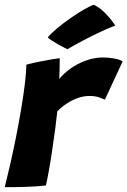

<svg xmlns="http://www.w3.org/2000/svg" viewBox="-23 -777 531 800"><path d="M224 -447.9Q241.5 -470.5 270.4 -491.1Q299.2 -511.6 334.6 -524.6Q369.9 -537.6 406.8 -537.6Q430.6 -537.6 454.9 -532.8Q479.2 -528 487.9 -521L414.1 -362Q404.2 -366.4 388.4 -371.8Q372.5 -377.2 350.1 -377.2Q326.9 -377.2 303.1 -369.2Q279.2 -361.2 257.1 -346.9Q234.9 -332.6 215.8 -313.4Q212.9 -284 207 -239.4Q201.1 -194.8 193.9 -147.4Q186.8 -100.1 179.8 -61.4Q172.9 -22.6 168.1 -4.2Q131.8 0.2 85.4 1.6Q39.1 3 -3.2 2.8Q7.6 -40.4 19.9 -94.1Q32.2 -147.9 43.8 -205.9Q55.2 -264 64.8 -320.3Q74.4 -376.6 80.3 -425.1Q86.2 -473.6 87 -507.6Q112.6 -514.4 142.3 -520.4Q172 -526.4 195.5 -530.2Q219 -534.1 225.8 -534.5Q225.8 -517 225.4 -489.8Q225 -462.6 224 -447.9ZM368.4 -757.2Q392.1 -745 410.6 -726.9Q429 -708.9 441.3 -692.9Q453.6 -677 457.6 -670.5Q438.9 -663.8 415.5 -653.4Q392.1 -643.1 367.8 -631Q343.5 -618.9 321.4 -607.3Q299.4 -595.8 282.6 -586.3Q265.9 -576.9 258.1 -571.9Q254.1 -573.6 242.7 -579.5Q231.2 -585.4 217.8 -593Q204.2 -600.6 192.6 -608.3Q180.9 -616 176.2 -621.1Q189.8 -638.2 215.6 -659.6Q241.4 -681 271.1 -701.7Q300.8 -722.4 327.2 -737.6Q353.8 -752.8 368.4 -757.2Z"/></svg>

Font: Grandstander Thin
Style: Italic
Weight: 100
Italic angle: -15°
Designer: Tyler Finck
Foundry: Etcetera Type Co
Version: Version 1.200